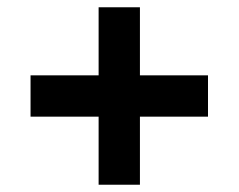

<svg xmlns="http://www.w3.org/2000/svg" viewBox="-20 -580 656 528"><path d="M251.2 -72V-560H364.8V-72ZM64 -259.2V-372.8H552V-259.2Z"/></svg>

Font: Kufam
Style: Regular
Weight: 400
Designer: Wael Morcos, Artur Schmal
Foundry: Original Type
Version: Version 1.301; ttfautohint (v1.8.3)